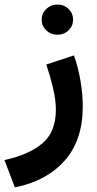

<svg xmlns="http://www.w3.org/2000/svg" viewBox="-42 -558 425 844"><path d="M141.1 -471.7Q141.1 -499.5 161.4 -518.8Q181.6 -538.1 210.4 -538.1Q239.3 -538.1 259.3 -518.8Q279.3 -499.5 279.3 -471.7Q279.3 -443.8 259.3 -424.6Q239.3 -405.3 210.4 -405.3Q181.6 -405.3 161.4 -424.6Q141.1 -443.8 141.1 -471.7ZM23.4 265.6 -22.5 145.5Q85.9 122.1 144.8 71.8Q203.6 21.5 203.6 -75.7Q203.6 -119.6 190.7 -173.1Q177.7 -226.6 161.6 -274.4L283.2 -314.5Q301.8 -261.7 311.8 -202.9Q321.8 -144 321.8 -88.9Q321.8 58.6 241.9 148.4Q162.1 238.3 23.4 265.6Z"/></svg>

Font: Vazirmatn RD
Style: Bold
Weight: 700
Designer: Saber Rastikerdar
Foundry: Saber Rastikerdar
Version: Version 32.102